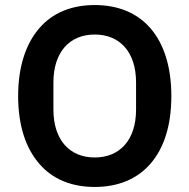

<svg xmlns="http://www.w3.org/2000/svg" viewBox="-20 -730 752 762"><path d="M356 12C264 12 188 -19 136 -80C83 -141 52 -230 52 -349C52 -466 83 -557 136 -618C188 -679 264 -710 356 -710C448 -710 524 -679 577 -618C630 -557 660 -466 660 -349C660 -230 630 -141 577 -80C524 -19 448 12 356 12ZM356 -105C456 -105 520 -175 520 -295V-403C520 -523 456 -593 356 -593C256 -593 192 -523 192 -403V-295C192 -175 256 -105 356 -105Z"/></svg>

Font: Plexus Sans SemiBold
Style: Regular
Weight: 600
Version: Version 2.001;PS 002.001;hotconv 1.0.70;makeotf.lib2.5.58329